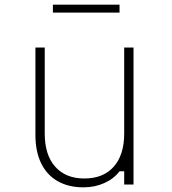

<svg xmlns="http://www.w3.org/2000/svg" viewBox="-20 -792 740 824"><path d="M553 -588V0H513V-57H493Q469 -25 428 -6.5Q387 12 338 12Q274 12 227.5 -14.5Q181 -41 156.5 -91.5Q132 -142 132 -213V-588H172V-219Q172 -127 217 -76.5Q262 -26 342 -26Q423 -26 468 -76.5Q513 -127 513 -219V-588ZM207 -738V-772H493V-738Z"/></svg>

Font: Martian Mono SemiExpanded Thin
Style: Regular
Weight: 250
Monospace: yes
Version: Version 0.930